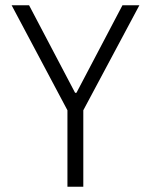

<svg xmlns="http://www.w3.org/2000/svg" viewBox="-20 -706 571 726"><path d="M235 0V-289L24 -686H90L264 -355H269L443 -686H507L295 -289V0Z"/></svg>

Font: Archivo Condensed ExtraLight
Style: Regular
Weight: 250
Width: 3
Designer: Hector Gatti
Foundry: Omnibus-Type
Version: Version 2.001